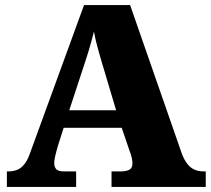

<svg xmlns="http://www.w3.org/2000/svg" viewBox="-20 -734 828 754"><path d="M7 0V-61H14Q31 -61 46 -66.5Q61 -72 74 -87Q87 -102 97 -130L310 -714H491L695 -128Q704 -105 716 -90Q728 -75 743.5 -68Q759 -61 777 -61H788V0H418V-61H458Q474 -61 487 -67Q500 -73 500 -92Q500 -102 498 -111.5Q496 -121 493.5 -129Q491 -137 489 -141L458 -232H230L207 -160Q205 -152 201.5 -140Q198 -128 195.5 -115.5Q193 -103 193 -93Q193 -78 201 -69.5Q209 -61 230 -61H279V0ZM252 -301H436L379 -492Q374 -510 368.5 -528.5Q363 -547 358 -567.5Q353 -588 349 -610Q344 -589 338 -568.5Q332 -548 326.5 -529Q321 -510 315 -493Z"/></svg>

Font: Noto Rashi Hebrew Black
Style: Regular
Weight: 900
Version: Version 1.006